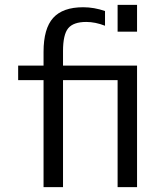

<svg xmlns="http://www.w3.org/2000/svg" viewBox="-20 -770 663 790"><path d="M463.9 -639.6V-750H543.9V-639.6ZM239.3 -500H543.9V0H463.9V-440.4H239.3V0H159.2V-440.4H54.7V-500H159.2V-556.6Q159.2 -652.3 198.7 -696.3Q238.3 -740.2 322.3 -740.2Q367.2 -740.2 412.1 -724.6V-664.1Q372.1 -679.7 335 -679.7Q282.2 -679.7 260.7 -653.8Q239.3 -627.9 239.3 -559.6Z"/></svg>

Font: Mgen+ 1c regular
Style: Regular
Weight: 400
Designer: [Source Han Sans]
Ryoko NISHIZUKA  (kana & ideographs); Paul D. Hunt (Latin, Greek & Cyrillic); Wenlong ZHANG  (bopomofo
Version: Version 1.059.20150602